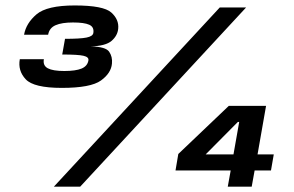

<svg xmlns="http://www.w3.org/2000/svg" viewBox="-20 -702 1107 722"><path d="M212.5 -371.5Q321 -371.5 359.5 -399.2Q398 -427 401 -463Q403.5 -488.5 390.5 -507.5Q377.5 -526.5 321 -527.5Q377.5 -529 399.8 -548.5Q422 -568 424.5 -594Q428 -628.5 398.5 -655Q369 -681.5 261 -681.5Q156.5 -681.5 117.2 -648Q78 -614.5 70.5 -571.5H161Q165.5 -597 189 -607.2Q212.5 -617.5 254.5 -617.5Q296.5 -617.5 315.5 -609Q334.5 -600.5 331 -578Q329 -565.5 305.5 -560.8Q282 -556 224.5 -556L214 -497Q274 -497 294.2 -492.2Q314.5 -487.5 312.5 -475Q309 -453.5 286.8 -444.2Q264.5 -435 222 -435Q179 -435 159.8 -445.2Q140.5 -455.5 145 -479.5H54.5Q46.5 -436 76.8 -403.8Q107 -371.5 212.5 -371.5ZM182.5 0H281.5L905.5 -674H806.5ZM836.5 0H926.5L937.5 -61H999L1009.5 -121.5H948.5L980.5 -304H840.5L650.5 -123L640 -61H847.5ZM753.5 -121.5 874.5 -243.5H879.5L858 -121.5Z"/></svg>

Font: Anybody UltraCondensed Thin ExtraBold
Style: Italic
Weight: 800
Italic angle: -10°
Version: Version 1.111